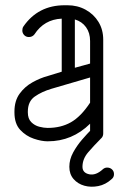

<svg xmlns="http://www.w3.org/2000/svg" viewBox="-20 -533 466 731"><path d="M373 -25Q373 -14 366 -7Q359 0 348 0Q337 0 330 -7Q323 -14 323 -25V-62Q255 5 162 5H161Q138 5 108.5 -5Q79 -15 57 -38.5Q35 -62 35 -105V-108Q35 -149 54.5 -176Q74 -203 103.5 -219.5Q133 -236 163 -244L215 -260V-462Q148 -459 111 -402Q103 -392 90 -392Q79 -392 72 -399.5Q65 -407 65 -417Q65 -426 69 -432Q125 -513 226 -513H237Q275 -513 306 -496Q337 -479 355 -449.5Q373 -420 373 -382ZM323 -377Q323 -408 307.5 -429.5Q292 -451 265 -459V-275L323 -291ZM161 -46H162Q212 -46 250 -67.5Q288 -89 323 -142V-238L176 -195Q139 -184 112.5 -165.5Q86 -147 86 -108V-105Q86 -81 99 -68Q112 -55 129.5 -50.5Q147 -46 161 -46ZM372 111Q379 105 388 105Q399 105 406.5 112Q414 119 414 130Q414 142 405 149Q382 170 354 175.5Q326 181 301 174Q276 167 260 148.5Q244 130 244 102Q244 74 258.5 47.5Q273 21 292.5 -1.5Q312 -24 328 -40Q334 -46 344 -46Q355 -46 362.5 -39Q370 -32 370 -21Q370 -10 361 -2Q338 21 316 46.5Q294 72 294 102Q294 125 319.5 130.5Q345 136 372 111Z"/></svg>

Font: Libertine Sup
Style: Regular
Weight: 400
Designer: Bastien Sozeau
Foundry: NBR — Bastien Sozeau
Version: Version 2.003; ttfautohint (v1.8.4.7-5d5b);gftools[0.9.33]